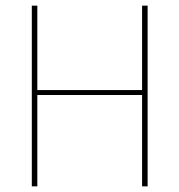

<svg xmlns="http://www.w3.org/2000/svg" viewBox="-20 -659 634 679"><path d="M112 -639V0H92.5V-639ZM502 -639V0H482.5V-639ZM103.5 -323V-340.5H493.5V-323Z"/></svg>

Font: Anek Malayalam Thin
Style: Regular
Weight: 250
Version: Version 1.003